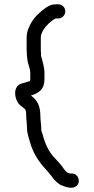

<svg xmlns="http://www.w3.org/2000/svg" viewBox="-20 -736 437 894"><path d="M251 -716H243C219.9 -716 210.7 -710.7 195 -701C169.5 -684 141.5 -658.2 126 -631C115.1 -612 104 -588.4 104 -561V-503C104 -497.7 104.3 -492.3 105 -487C105 -476.1 106.6 -468.2 107.5 -459C109.6 -438 121 -418.1 121 -395V-367C121 -364.3 120.7 -362 120 -360V-359L108 -355C98.6 -351.2 85.8 -348.9 77 -346C40.9 -331.6 46.3 -281 66 -254C75.1 -242.9 86 -238 96 -228C101.7 -222.3 102 -207.3 102 -196C102 -181.8 105 -165.7 105 -152C105.7 -146.7 106 -141.3 106 -136C106 -127.3 107 -119.7 109 -113L114 -93C116.7 -85 119 -77.3 121 -70C131.8 -32 151.3 1.9 173 29C186.2 45.9 201.1 59.8 214 77C218.7 81.7 222 86 224 90C232.9 102.7 252.3 122.1 267 127C277.9 131.7 292.1 136.8 306 138H313C322.3 138 330.3 135 337 129C357.7 110.4 344.3 72 316 72H309C307 71.3 305 71 303 71C299 69 295.3 67.7 292 67C291.3 65.7 290 64.3 288 63C284 59 281 55.7 279 53C268.9 34.9 250.5 17.8 237 2C208 -27 189.6 -65.4 178 -112C173.8 -122.6 172 -125.8 172 -137C172 -158.2 168 -174.8 168 -196C168 -243.7 152.8 -270.9 124 -291C161.3 -303.4 187 -319.4 187 -367V-395C187 -425 177.4 -451.3 171 -477V-487C170.3 -492.3 170 -497.7 170 -503V-561C170 -573.4 176 -587.4 182 -597C194.5 -617.1 217.6 -639.3 239 -650H251C269.3 -650 284 -665.4 284 -683.5C284 -701.6 269.3 -716 251 -716Z"/></svg>

Font: HoneyBee
Style: Reg
Weight: 400
Foundry: Cannot Into Space Fonts
Version: Version 0.89